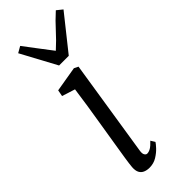

<svg xmlns="http://www.w3.org/2000/svg" viewBox="-267 -847 891 891"><g transform="rotate(-45 178.0 -402.0)"><path d="M118.5 10Q101.5 10 88.2 4.2Q75 -1.5 68.2 -14.5Q61.5 -27.5 63 -49.5Q64.5 -68 70.2 -104.8Q76 -141.5 83.8 -189.5Q91.5 -237.5 100.2 -290.5Q109 -343.5 117 -395.5Q125 -447.5 131 -492L66.5 -512.5L72.5 -544L196.5 -565L217 -555L142.5 -79Q139.5 -60.5 144.8 -52.2Q150 -44 157 -44Q168 -44 180.2 -51Q192.5 -58 209.5 -76.5L222.5 -55.5Q218 -48 203.8 -32.5Q189.5 -17 167.8 -3.5Q146 10 118.5 10ZM157 -622.5 63 -797 93.5 -814.5Q118.5 -781 143.8 -748Q169 -715 194.5 -681.5Q231.5 -715 261 -748Q290.5 -781 327.5 -814.5L355.5 -792L220.5 -622.5Z"/></g></svg>

Font: Merriweather 20pt Light
Style: Italic
Weight: 300
Italic angle: -7.8°
Version: Version 2.101